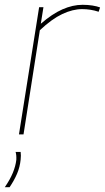

<svg xmlns="http://www.w3.org/2000/svg" viewBox="-45 -560 437 800"><path d="M136 -530 125 -461Q172 -502 215 -521Q258 -540 299 -540Q321 -540 340 -537Q359 -534 372 -529L366 -511Q333 -522 297 -522Q258 -522 214.5 -501.5Q171 -481 121 -434L53 0H34L118 -530ZM20 73H41Q43 88 41 105Q38 136 26 164Q14 192 -5 220H-25Q-3 188 8.5 160Q20 132 23 106Q24 86 20 73Z"/></svg>

Font: Georama Thin
Style: Italic
Weight: 100
Italic angle: -9°
Designer: Jean-Baptiste Levee
Foundry: Production Type
Version: Version 1.000